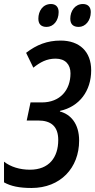

<svg xmlns="http://www.w3.org/2000/svg" viewBox="-39 -926 474 956"><path d="M353 -792C386 -792 413 -823 413 -866C413 -892 398 -906 374 -906C334 -906 311 -871 311 -833C311 -806 325 -792 353 -792ZM193 -792C227 -792 253 -823 253 -866C253 -892 238 -906 215 -906C174 -906 152 -871 152 -833C152 -806 166 -792 193 -792ZM118 10C262 10 355 -90 355 -226C355 -310 313 -357 259 -371L260 -374C356 -395 415 -473 415 -576C415 -669 357 -724 263 -724C196 -724 143 -703 91 -663L127 -589C161 -616 193 -634 238 -634C286 -634 312 -605 312 -561C312 -478 261 -416 169 -416H113L94 -326H151C216 -326 251 -296 251 -229C251 -142 205 -81 110 -81C60 -81 14 -95 -19 -121V-18C15 1 57 10 118 10Z"/></svg>

Font: Noto Sans UI Condensed Medium
Style: Italic
Weight: 500
Width: 3
Italic angle: -12°
Designer: Monotype Design Team
Foundry: Monotype Imaging Inc.
Version: Version 1.901